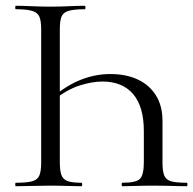

<svg xmlns="http://www.w3.org/2000/svg" viewBox="-20 -645 669 665"><path d="M187.2 -83Q187.2 -55 192.5 -39.5Q197.8 -24 213.8 -18Q229.8 -12 261.8 -12Q264.8 -12 264.8 -6Q264.8 0 261.8 0Q240 0 212.8 -1Q185.6 -2 153.2 -2Q120.4 -2 89.8 -1Q59.2 0 34.8 0Q32.8 0 32.8 -6Q32.8 -12 34.8 -12Q72 -12 90.9 -17Q109.8 -22 116.2 -37Q122.6 -52 122.6 -81V-544Q122.6 -573 116.2 -587.5Q109.8 -602 90.9 -607.5Q72 -613 34.8 -613Q32.8 -613 32.8 -619Q32.8 -625 34.8 -625Q59.2 -625 89.8 -623.5Q120.4 -622 153.2 -622Q189.4 -622 219.2 -623.5Q249 -625 273.8 -625Q276 -625 276 -619Q276 -613 273.8 -613Q236.8 -613 217.9 -607.5Q199 -602 193.1 -587.5Q187.2 -573 187.2 -544ZM158.2 -305.6Q211.2 -349.8 261 -369.2Q310.8 -388.6 362.4 -388.6Q416 -388.6 456.4 -370Q496.8 -351.4 519.8 -315.1Q542.8 -278.8 542.8 -225.6V-81Q542.8 -52 548.9 -37Q555 -22 573.1 -17Q591.2 -12 627.2 -12Q629.2 -12 629.2 -6Q629.2 0 627.2 0Q611.8 0 595.1 -0.5Q578.4 -1 558.5 -1.5Q538.6 -2 512.2 -2Q477 -2 450.1 -1Q423.2 0 403.4 0Q401.4 0 401.4 -6Q401.4 -12 403.4 -12Q452 -12 465.1 -26Q478.2 -40 478.2 -83V-190.6Q478.2 -276 441 -319.3Q403.8 -362.6 334.6 -362.6Q300 -362.6 257 -349.3Q214 -336 166.2 -298.6Z"/></svg>

Font: Cormorant Light
Style: Regular
Weight: 300
Designer: Christian Thalmann (Catharsis Fonts)
Foundry: Catharsis Fonts
Version: Version 4.000